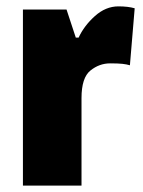

<svg xmlns="http://www.w3.org/2000/svg" viewBox="-20 -583 450 603"><path d="M352 -563Q312 -563 278 -532.5Q244 -502 227 -465H218L189 -553H52V0H236V-275Q236 -339 264 -361.5Q292 -384 326 -384Q351 -384 364.5 -382.5Q378 -381 388 -378L403 -557Q382 -563 352 -563Z"/></svg>

Font: Noto Sans Display SemiCondensed Black
Style: Regular
Weight: 900
Width: 4
Designer: Monotype Design Team
Foundry: Monotype Imaging Inc.
Version: Version 1.900